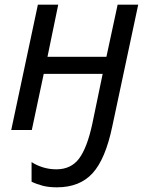

<svg xmlns="http://www.w3.org/2000/svg" viewBox="-20 -556 641 821"><path d="M223 245Q189 245 163.5 238.5Q138 232 115 221V137Q136 151 163.5 159.5Q191 168 221 168Q284 168 318.5 121.5Q353 75 375 -28L419 -240H167L116 0H28L142 -536H229L183 -313H435L483 -536H571L460 -15Q431 124 376 184.5Q321 245 223 245Z"/></svg>

Font: Noto Sans IKEA
Style: Italic
Weight: 400
Italic angle: -12°
Designer: Monotype Design Team
Foundry: Monotype Imaging Inc.
Version: Version 2.001